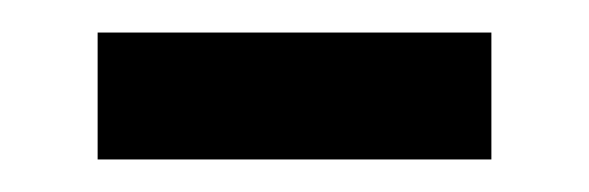

<svg xmlns="http://www.w3.org/2000/svg" viewBox="-20 -405 362 118"><path d="M40 -307V-385H282V-307Z"/></svg>

Font: Noto Sans Telugu UI
Style: Regular
Weight: 400
Designer: Jelle Bosma - Monotype Design Team
Foundry: Monotype Imaging Inc.
Version: Version 2.005; ttfautohint (v1.8.4.7-5d5b)